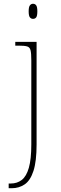

<svg xmlns="http://www.w3.org/2000/svg" viewBox="-20 -758 324 1018"><path d="M155 -658Q145 -658 138.5 -666Q132 -674 132 -698Q132 -721 138.5 -729.5Q145 -738 155 -738Q166 -738 172 -729.5Q178 -721 178 -698Q178 -674 172 -666Q166 -658 155 -658ZM26 240V215H37Q71 215 95.5 196Q120 177 133 131.5Q146 86 146 8V-438Q146 -475 142 -491.5Q138 -508 123.5 -512Q109 -516 79 -516H61V-536H174V8Q174 97 157.5 148Q141 199 111 219.5Q81 240 42 240Z"/></svg>

Font: Noto Serif Tamil Thin
Style: Italic
Weight: 100
Italic angle: -12°
Designer: Indian Type Foundry, Tom Grace, and the Monotype Design Team
Foundry: Monotype Imaging Inc.
Version: Version 2.003; ttfautohint (v1.8.4.7-5d5b)